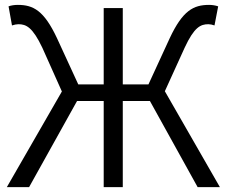

<svg xmlns="http://www.w3.org/2000/svg" viewBox="-20 -765 927 785"><path d="M654 -392 735 -570C774 -654 800 -666 832 -666C839 -666 849 -664 857 -661L872 -739C861 -743 847 -745 835 -745C771 -745 727 -722 674 -609L587 -420H482V-732H404V-420H300L213 -609C160 -722 116 -745 53 -745C39 -745 25 -743 15 -739L29 -661C38 -664 48 -666 55 -666C87 -666 113 -654 153 -570L233 -391L8 0H99L295 -352H404V0H482V-352H593L788 0H879Z"/></svg>

Font: Genne Gothic Normal
Style: Regular
Weight: 350
Designer: Ryoko NISHIZUKA (kana & ideographs); Paul D. Hunt (Latin, Greek & Cyrillic); Wenlong ZHANG (bopomofo); Sandoll Communica
Foundry: Adobe Systems Incorporated
Version: Version 1.004;PS 1.004;hotconv 16.6.51;makeotf.lib2.5.65220